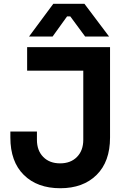

<svg xmlns="http://www.w3.org/2000/svg" viewBox="-20 -980 682 1019"><path d="M35 -250V-282H176V-238Q176 -181 209.5 -147Q243 -113 299 -113Q355 -113 388.5 -147Q422 -181 422 -238V-605H124V-730H564V-250Q564 -122 492.5 -51.5Q421 19 300 19Q178 19 106.5 -51.5Q35 -122 35 -250ZM263 -960H428L559 -786H432L353 -893H336L259 -786H134Z"/></svg>

Font: Sora-SIA SemiBold
Style: Regular
Weight: 600
Designer: Jonathan Barnbrook, Julián Moncada
Foundry: Barnbrook Fonts
Version: Version 2.000